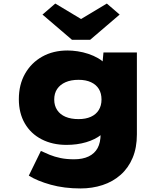

<svg xmlns="http://www.w3.org/2000/svg" viewBox="-20 -830 927 1080"><path d="M433 230Q341 230 265.5 209Q190 188 142 158L210 19Q233 30 260 41Q287 52 320.5 59Q354 66 397 66Q445 66 478.5 50Q512 34 529 3Q546 -28 546 -77V-135L591 -131Q582 -98 548.5 -71.5Q515 -45 464.5 -30Q414 -15 354 -15Q275 -15 214 -46.5Q153 -78 119.5 -136Q86 -194 86 -272Q86 -354 121 -415.5Q156 -477 217.5 -511.5Q279 -546 360 -546Q386 -546 416.5 -541.5Q447 -537 477 -527Q507 -517 532 -502.5Q557 -488 573.5 -468.5Q590 -449 592 -426L551 -417L562 -535H750V-74Q750 1 726 58Q702 115 658.5 153.5Q615 192 557 211Q499 230 433 230ZM422 -160Q462 -160 491 -173Q520 -186 535.5 -211Q551 -236 551 -270Q551 -305 536 -329.5Q521 -354 492 -367.5Q463 -381 422 -381Q379 -381 348.5 -367.5Q318 -354 301.5 -329.5Q285 -305 285 -270Q285 -236 301.5 -211Q318 -186 348.5 -173Q379 -160 422 -160ZM385 -606 219 -748 291 -810 451 -714H421L581 -810L653 -748L487 -606Z"/></svg>

Font: Lexend Giga Black
Style: Regular
Weight: 900
Designer: Bonnie Shaver-Troup, Thomas Jockin
Foundry: Lexend
Version: Version 1.007